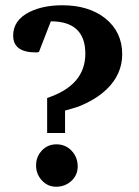

<svg xmlns="http://www.w3.org/2000/svg" viewBox="-20 -703 527 729"><path d="M444 -497Q444 -421 385 -364Q343 -324 277 -298Q252 -291 227 -283V-198H159V-331Q304 -379 304 -499Q304 -622 173 -622L128 -506Q125 -504 116 -504Q30 -504 30 -568Q30 -627 93 -658Q144 -683 217 -683Q316 -683 379 -634Q444 -582 444 -497ZM275 -71Q275 -38 251 -16Q227 6 193 6Q161 6 139 -18Q117 -42 117 -75Q117 -108 139 -131.5Q161 -155 194 -155Q229 -155 252 -130.5Q275 -106 275 -71Z"/></svg>

Font: Apparatus SIL
Style: Bold
Weight: 700
Version: Version 1.0